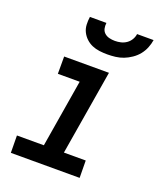

<svg xmlns="http://www.w3.org/2000/svg" viewBox="-137 -829 774 918"><g transform="rotate(20 250.0 -370.0)"><path d="M28 0 27 -88H164L221 -432H110V-520H338L266 -88H377L378 0ZM300 -600Q280 -600 260 -602.5Q240 -605 222.5 -612.5Q205 -620 191 -633Q177 -646 168.5 -663Q160 -680 159 -700Q158 -720 161 -740H245Q243 -725 246 -711.5Q249 -698 259 -689Q269 -680 283 -676.5Q297 -673 312 -673Q327 -673 342 -676.5Q357 -680 370 -689Q383 -698 391 -711.5Q399 -725 401 -740H485Q482 -720 474 -700Q466 -680 452.5 -663Q439 -646 420 -633Q401 -620 381.5 -612.5Q362 -605 341 -602.5Q320 -600 300 -600Z"/></g></svg>

Font: Iosevka SS18 Semibold
Style: Italic
Weight: 600
Italic angle: -9°
Monospace: yes
Designer: Belleve Invis
Foundry: Belleve Invis
Version: Version 25.1.1; ttfautohint (v1.8.4)